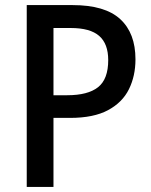

<svg xmlns="http://www.w3.org/2000/svg" viewBox="-20 -734 594 754"><path d="M265 -714Q392 -714 452 -659Q512 -604 512 -501Q512 -436 486.5 -384Q461 -332 404.5 -301.5Q348 -271 255 -271H190V0H85V-714ZM258 -624H190V-360H244Q325 -360 365 -391.5Q405 -423 405 -498Q405 -562 369.5 -593Q334 -624 258 -624Z"/></svg>

Font: Noto Sans Georgian SemiCondensed Medium
Style: Regular
Weight: 500
Width: 4
Designer: Monotype Design Team, Akaki Razmadze
Foundry: Google LLC
Version: Version 2.005; ttfautohint (v1.8.4.7-5d5b)